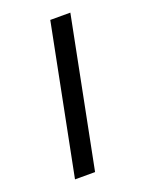

<svg xmlns="http://www.w3.org/2000/svg" viewBox="-107 -582 484 638"><g transform="rotate(-20 134.5 -263.0)"><path d="M151 -526H222L118 0H47Z"/></g></svg>

Font: Idrija
Style: Italic
Weight: 400
Italic angle: -11.3°
Designer: Julieta Ulanovsky
Foundry: Julieta Ulanovsky
Version: Version 7.200